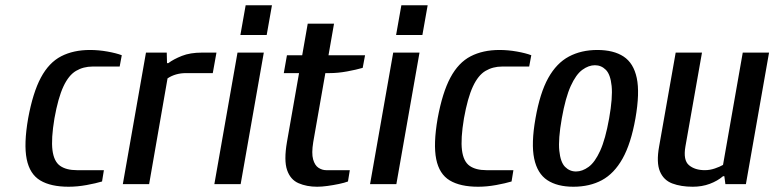

<svg xmlns="http://www.w3.org/2000/svg" viewBox="-20 -700 2944 730"><path d="M241 10Q173 10 133 -14Q93 -38 81.5 -95Q70 -152 87 -250Q105 -348 135.5 -405Q166 -462 212.5 -486Q259 -510 322 -510Q355 -510 388.5 -504Q422 -498 443 -490L435 -447H332Q297 -447 269 -430.5Q241 -414 221 -371Q201 -328 187 -250Q174 -172 179.5 -129Q185 -86 208.5 -69.5Q232 -53 272 -53H375L368 -10Q345 -3 309.5 3.5Q274 10 241 10Z M447 0 535 -500H614L615 -460H620Q640 -475 671.5 -487.5Q703 -500 748 -500H803L789 -422H686Q667 -422 649.5 -417Q632 -412 617 -402L547 0Z M795 0 883 -500H983L895 0ZM894 -567 914 -680H1014L994 -567Z M1186 10Q1146 10 1115 -3.5Q1084 -17 1071.5 -53.5Q1059 -90 1071 -160L1117 -422H1059L1071 -490H1129L1150 -610H1250L1229 -490H1368L1359 -442Q1335 -435 1300 -428.5Q1265 -422 1232 -422H1217L1171 -160Q1164 -117 1170.5 -94Q1177 -71 1191 -62Q1205 -53 1220 -53H1310L1303 -10Q1290 -5 1268.5 -0.5Q1247 4 1225 7Q1203 10 1186 10Z M1387 0 1475 -500H1575L1487 0ZM1486 -567 1506 -680H1606L1586 -567Z M1798 10Q1730 10 1690 -14Q1650 -38 1638.5 -95Q1627 -152 1644 -250Q1662 -348 1692.5 -405Q1723 -462 1769.5 -486Q1816 -510 1879 -510Q1912 -510 1945.5 -504Q1979 -498 2000 -490L1992 -447H1889Q1854 -447 1826 -430.5Q1798 -414 1778 -371Q1758 -328 1744 -250Q1731 -172 1736.5 -129Q1742 -86 1765.5 -69.5Q1789 -53 1829 -53H1932L1925 -10Q1902 -3 1866.5 3.5Q1831 10 1798 10Z M2160 10Q2099 10 2061 -15Q2023 -40 2011 -97Q1999 -154 2016 -250Q2033 -347 2064.5 -403.5Q2096 -460 2143 -485Q2190 -510 2251 -510Q2313 -510 2351 -485Q2389 -460 2401 -403.5Q2413 -347 2396 -250Q2379 -154 2347 -97Q2315 -40 2268.5 -15Q2222 10 2160 10ZM2170 -48Q2194 -48 2218 -65.5Q2242 -83 2262 -127Q2282 -171 2296 -250Q2310 -329 2305.5 -373Q2301 -417 2283.5 -434.5Q2266 -452 2242 -452Q2218 -452 2194 -434.5Q2170 -417 2150 -373Q2130 -329 2116 -250Q2102 -171 2106.5 -127Q2111 -83 2128.5 -65.5Q2146 -48 2170 -48Z M2614 10Q2569 10 2536 -2.5Q2503 -15 2489 -48.5Q2475 -82 2486 -143L2549 -500H2649L2586 -143Q2577 -91 2599.5 -72Q2622 -53 2660 -53Q2679 -53 2698 -59.5Q2717 -66 2729 -73L2804 -500H2904L2816 0H2738L2734 -30H2729Q2708 -12 2678.5 -1Q2649 10 2614 10Z"/></svg>

Font: Cuprum Medium
Style: Italic
Weight: 500
Italic angle: -10°
Version: Version 3.000